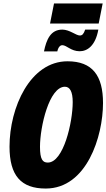

<svg xmlns="http://www.w3.org/2000/svg" viewBox="-20 -1079 615 1109"><path d="M269 -943H550L573 -1059H292ZM234 -782H311C317 -809 329 -818 340 -818C365 -818 390 -783 440 -783C484 -783 531 -814 548 -908H472C463 -882 455 -874 441 -874C419 -874 382 -908 340 -908C272 -908 248 -850 234 -782ZM244 10C481 10 575 -291 575 -484C575 -642 514 -725 370 -725C154 -725 35 -458 35 -232C35 -65 101 10 244 10ZM256 -140C227 -140 211 -157 211 -231C211 -347 264 -578 355 -578C384 -578 400 -549 400 -489C400 -373 347 -140 256 -140Z"/></svg>

Font: Noto Sans UI Condensed Black
Style: Italic
Weight: 900
Width: 3
Italic angle: -192°
Designer: Monotype Design Team
Foundry: Monotype Imaging Inc.
Version: Version 1.901